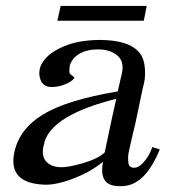

<svg xmlns="http://www.w3.org/2000/svg" viewBox="-20 -614 576 649"><path d="M520 -109Q472 10 397 15Q352 18 336 -2Q320 -22 328 -67Q287 -33 226.5 -10Q166 13 126 10Q8 4 28 -97Q44 -177 124.5 -226.5Q205 -276 378 -305L392 -366Q401 -406 376.5 -426.5Q352 -447 311 -447Q274 -447 249 -432.5Q224 -418 216 -393Q214 -375 214.5 -370Q215 -365 223 -359Q231 -353 232 -351Q223 -338 199 -328.5Q175 -319 151 -320Q121 -322 114.5 -352.5Q108 -383 128 -409Q147 -436 195 -457Q243 -478 316 -479Q417 -479 452 -435Q467 -416 469.5 -385.5Q472 -355 467 -334L462 -313L437 -194Q434 -182 429.5 -163.5Q425 -145 422.5 -133Q420 -121 416.5 -106Q413 -91 413 -82Q413 -73 414 -64Q415 -55 420 -51Q425 -47 433 -47Q449 -47 464.5 -64.5Q480 -82 488 -100L495 -117ZM373 -280Q157 -226 130 -133V-131Q118 -92 133.5 -71.5Q149 -51 181 -49Q208 -47 260.5 -62.5Q313 -78 334 -99Q358 -215 373 -280ZM466 -544H174L185 -594H476Z"/></svg>

Font: GFS Artemisia
Style: Italic
Weight: 400
Italic angle: -12°
Designer: Takis Katsoulidis and George D. Matthiopoulos
Foundry: George Matthiopoulos and Takis Katsoulidis
Version: Version 1.0